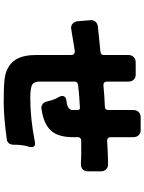

<svg xmlns="http://www.w3.org/2000/svg" viewBox="109 -902 782 1040"><g transform="rotate(90 500.0 -382.0)"><path d="M847 -576H872Q887 -576 897.5 -565.5Q908 -555 908 -538V-468Q908 -449 897.5 -439Q887 -429 867 -429Q864 -429 852.5 -430Q841 -431 809 -431H741Q732 -430 727.5 -425.5Q723 -421 723 -413V-386Q723 -305 686.5 -266Q650 -227 571 -216Q568 -215 565 -215Q553 -215 542.5 -223Q532 -231 529 -248Q519 -291 505 -310Q500 -320 500 -328Q500 -348 526 -351Q550 -353 563 -361.5Q576 -370 576 -386V-410Q576 -417 573 -420.5Q570 -424 565 -424Q564 -424 501 -420Q485 -418 470.5 -417Q456 -416 444.5 -414.5Q433 -413 427.5 -408.5Q422 -404 422 -395V-204Q422 -176 438 -166Q455 -155 512 -155Q622 -155 749 -180Q754 -181 758 -181Q768 -181 772.5 -175.5Q777 -170 777 -164Q777 -156 776 -152Q764 -116 764 -71V-62V-61Q761 -33 737 -28H736Q614 -11 533.5 -11Q453 -11 411 -15.5Q369 -20 340 -39Q278 -77 278 -184V-375Q278 -386 273 -391Q268 -396 260 -396Q253 -396 214.5 -389.5Q176 -383 164 -381Q137 -376 132 -376Q119 -376 110 -383Q97 -393 95 -412Q89 -484 89 -485Q89 -498 97.5 -508Q106 -518 122 -521Q157 -525 191 -528Q225 -531 259 -535Q269 -536 273.5 -540.5Q278 -545 278 -556V-687Q278 -704 289 -715Q300 -726 317 -726H384Q401 -726 411.5 -715Q422 -704 422 -687V-571Q422 -560 427.5 -555.5Q433 -551 440 -551Q441 -551 499 -556L558 -559Q569 -560 572.5 -565Q576 -570 576 -579V-714Q576 -731 587 -742Q598 -753 615 -753H684Q702 -753 712.5 -742Q723 -731 723 -714V-592Q723 -571 744 -571Q746 -571 756 -572Q766 -573 784.5 -573.5Q803 -574 818.5 -575Q834 -576 847 -576Z"/></g></svg>

Font: Tsunagi Gothic Black
Style: Regular
Weight: 900
Designer: Yoshimichi Ohira
Foundry: Positype
Version: Version 1.001